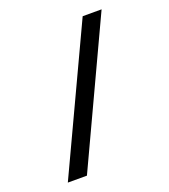

<svg xmlns="http://www.w3.org/2000/svg" viewBox="-129 -791 781 885"><g transform="rotate(-20 261.5 -348.5)"><path d="M378.4 -697.3H471.2L145.5 0H51.8Z"/></g></svg>

Font: Estedad-FD SemiBold
Style: Regular
Weight: 600
Designer: Amin Abedi
Version: Version 7.3